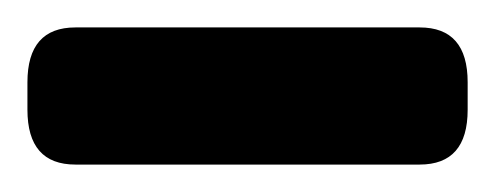

<svg xmlns="http://www.w3.org/2000/svg" viewBox="-20 -717 361 140"><path d="M35 -597Q0 -597 0 -637V-657Q0 -697 35 -697H286Q321 -697 321 -657V-637Q321 -597 286 -597Z"/></svg>

Font: Asap ExtraBold
Style: Regular
Weight: 800
Designer: Pablo Cosgaya
Foundry: Omnibus-Type
Version: Version 3.001; ttfautohint (v1.8.4.7-5d5b)